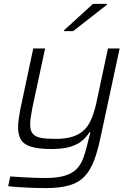

<svg xmlns="http://www.w3.org/2000/svg" viewBox="-20 -759 684 987"><path d="M213 208Q180 208 144 206.5Q108 205 76 203Q44 201 22 198L33 148Q62 150 94.5 152Q127 154 158.5 155Q190 156 213 156Q276 156 314 144Q352 132 373.5 110Q395 88 406.5 58Q418 28 427 -9Q431 -27 436 -45Q441 -63 445 -79H440Q425 -55 402 -35.5Q379 -16 341.5 -4.5Q304 7 244 7Q178 7 140.5 -4.5Q103 -16 88 -40.5Q73 -65 73 -104Q73 -123 76 -146Q79 -169 84 -195L151 -510H212L147 -208Q142 -182 138.5 -159Q135 -136 135 -120Q135 -88 148 -72Q161 -56 189.5 -50.5Q218 -45 266 -45Q315 -45 350 -55.5Q385 -66 409 -87.5Q433 -109 448 -143Q463 -177 474 -224L535 -510H595L499 -63Q484 11 465 62.5Q446 114 416 146.5Q386 179 337.5 193.5Q289 208 213 208ZM309 -599 310 -604 458 -739H530L529 -734L356 -599Z"/></svg>

Font: Saira SemiExpanded Light
Style: Italic
Weight: 300
Width: 6
Italic angle: -12°
Designer: Hector Gatti with collaboration of the Omnibus-Type team
Foundry: Omnibus-Type
Version: Version 1.101